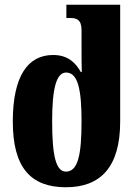

<svg xmlns="http://www.w3.org/2000/svg" viewBox="-20 -780 592 810"><path d="M258 10C404 10 487 -75 487 -267V-760H260V-704H277C303 -704 324 -697 324 -653V-588C324 -549 324 -506 325 -476H321C298 -517 265 -548 204 -548C98 -548 34 -460 34 -267C34 -75 108 10 258 10ZM258 -56C216 -56 200 -123 200 -268C200 -401 216 -474 259 -474C309 -474 324 -401 324 -269C324 -126 309 -56 258 -56Z"/></svg>

Font: Noto Serif Georgian ExtraCondensed Black
Style: Regular
Weight: 900
Width: 2
Designer: Monotype Design Team, Akaki Razmadze
Foundry: Google LLC
Version: Version 2.003